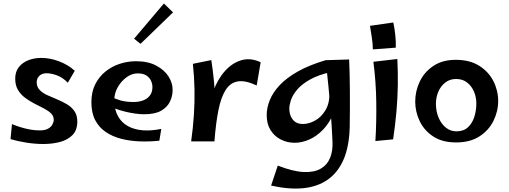

<svg xmlns="http://www.w3.org/2000/svg" viewBox="-20 -807 2925 1104"><path d="M229.2 21Q181.2 21 131.2 13Q81.2 5 40.5 -7L48.8 -93.2Q71.8 -84 97.2 -75.9Q122.8 -67.8 151.2 -62.5Q179.8 -57.2 209.2 -57.2Q238.2 -57.2 255.8 -66.8Q273.2 -76.2 281.1 -90.8Q289 -105.2 289 -118.2Q289 -140.2 273 -155.5Q257 -170.8 231.8 -183.8Q206.5 -196.8 178.2 -211.2Q150 -225.8 124.8 -244.4Q99.5 -263 83.5 -289.6Q67.5 -316.2 67.5 -355Q67.5 -395 88.4 -421.2Q109.2 -447.5 143.2 -460.8Q177.2 -474 217.8 -474Q267 -474 319.2 -454.5Q371.5 -435 410 -400L369.8 -331.2Q341.5 -361.2 308 -373.5Q274.5 -385.8 247.5 -385.8Q221.8 -385.8 206.4 -371Q191 -356.2 191 -334Q191 -307.5 208 -289.9Q225 -272.2 251.5 -260.1Q278 -248 307.8 -235.8Q337.5 -223.5 364 -208Q390.5 -192.5 407.5 -168.8Q424.5 -145 424.5 -108Q424.5 -59 397.4 -31Q370.2 -3 325.9 9Q281.5 21 229.2 21Z M896.2 2Q839.8 8 783.4 5.9Q727 3.8 676.9 -9Q626.8 -21.8 588.1 -48Q549.5 -74.2 527.5 -116.1Q505.5 -158 505.5 -219Q505.5 -279 527.9 -323Q550.2 -367 587.4 -396.5Q624.5 -426 670 -440.5Q715.5 -455 761.5 -455Q831.5 -455 878.9 -429.5Q926.2 -404 949.9 -366Q973.5 -328 972.5 -288Q972.5 -255 957.4 -223Q942.2 -191 906.8 -170.5Q871.2 -150 808.5 -150Q786.5 -150 757.4 -154Q728.2 -158 697.8 -165.5Q667.2 -173 640.1 -183.5Q613 -194 595.2 -207L620.5 -251Q640.2 -239 671.8 -229.8Q703.2 -220.5 748.5 -220.5Q778 -220.5 802.4 -229.4Q826.8 -238.2 841.6 -257.4Q856.5 -276.5 856.5 -306.2Q856.5 -323.8 848.8 -341.8Q841 -359.8 822.6 -372.4Q804.2 -385 770.8 -385Q738.2 -385 707.4 -362.5Q676.5 -340 656.9 -305.2Q637.2 -270.5 637.2 -232Q637.2 -178 657.6 -140.4Q678 -102.8 714.8 -82.2Q751.5 -61.8 800.5 -57.8Q849.5 -53.8 907.5 -66ZM788 -555 751 -584.5 922.5 -787 975 -735.8Z M1213 6 1177.2 -125.2Q1180.5 -211.2 1206.1 -281.9Q1231.8 -352.5 1274 -399.2Q1316.2 -446 1368.9 -461Q1421.5 -476 1478.8 -449L1456 -315.5Q1391.5 -345.8 1348 -338.9Q1304.5 -332 1277.6 -289.9Q1250.8 -247.8 1235.9 -173.5Q1221 -99.2 1213 6ZM1213 6H1079.2Q1090 -72 1094.9 -146Q1099.8 -220 1098.4 -293.1Q1097 -366.2 1089 -440L1195 -461.5Q1205.2 -395 1210.6 -336.5Q1216 -278 1217.6 -223.5Q1219.2 -169 1217.8 -112.6Q1216.2 -56.2 1213 6Z M1538.8 260 1577.2 145.2Q1663.8 179 1724.8 182Q1785.8 185 1823.5 163.2Q1861.2 141.5 1877.9 101Q1894.5 60.5 1891.8 6Q1889.5 -38 1887 -83.8Q1884.5 -129.5 1880 -183.5Q1875.5 -237.5 1869 -305.2Q1862.5 -373 1853 -461L1987.5 -465Q1989.5 -430 1990.4 -383.2Q1991.2 -336.5 1991.8 -283.6Q1992.2 -230.8 1991.9 -177.2Q1991.5 -123.8 1990.8 -75Q1987.8 35.8 1955.4 110.5Q1923 185.2 1864 226.2Q1805 267.2 1723.1 275.2Q1641.2 283.2 1538.8 260ZM1674.2 14Q1631.8 14 1594.9 -4.6Q1558 -23.2 1535.8 -58.6Q1513.5 -94 1513.5 -145Q1513.5 -187 1531.2 -231.2Q1549 -275.5 1588.4 -317.5Q1627.8 -359.5 1693 -396.2Q1758.2 -433 1853 -461L1889 -394Q1811.2 -377.2 1762.8 -349.8Q1714.2 -322.2 1688.4 -291.4Q1662.5 -260.5 1653 -231.6Q1643.5 -202.8 1643.5 -182.8Q1643.5 -143.8 1663.8 -118.9Q1684 -94 1721.5 -94Q1755.8 -94 1791.2 -113.5Q1826.8 -133 1850.9 -172.4Q1875 -211.8 1874.2 -270.5L1932.5 -314Q1926.8 -225 1901.1 -162.8Q1875.5 -100.5 1837.6 -61.5Q1799.8 -22.5 1757.2 -4.2Q1714.8 14 1674.2 14Z M2124 -523Q2123.2 -560.2 2117.8 -592.4Q2112.2 -624.5 2107.5 -658.5L2241.5 -677.8Q2248.8 -645.2 2252.9 -606Q2257 -566.8 2255.8 -533ZM2240.5 -5.8 2138.5 4Q2145.2 -104.5 2143.5 -221.5Q2141.8 -338.5 2127 -451.8L2264.8 -467.8Q2268.5 -387.8 2267.4 -315.8Q2266.2 -243.8 2259.9 -169.4Q2253.5 -95 2240.5 -5.8Z M2602.2 12Q2523.9 12 2471.7 -22Q2419.5 -56 2393.5 -110Q2367.5 -164 2367.5 -223Q2367.5 -283 2393.6 -338Q2419.7 -393 2471.9 -428Q2524.1 -463 2600.3 -463Q2681.7 -463 2735.9 -428.5Q2790.2 -394 2817.4 -340Q2844.5 -286 2844.5 -226Q2844.5 -167 2817.4 -112Q2790.2 -57 2736.4 -22.5Q2682.6 12 2602.2 12ZM2604.5 -51.8Q2645.5 -51.8 2670.8 -75.2Q2696 -98.8 2707.5 -135.5Q2719 -172.2 2719 -211.8Q2719 -247.9 2705.5 -279.9Q2692 -312 2666.2 -332.4Q2640.5 -352.8 2602.4 -352.8Q2566 -352.8 2539.8 -332Q2513.5 -311.2 2500 -278.7Q2486.5 -246.2 2486.5 -210Q2486.5 -167.5 2501.6 -131.2Q2516.8 -95 2543.5 -73.4Q2570.2 -51.8 2604.5 -51.8Z"/></svg>

Font: Marhey Light
Style: Regular
Weight: 300
Designer: Nur Syamsi & Bustanul Arifin
Foundry: Namelatype
Version: Version 1.000